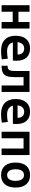

<svg xmlns="http://www.w3.org/2000/svg" viewBox="1470 -2036 577 3556"><g transform="rotate(90 1758.0 -258.5)"><path d="M388.2 0V-205.6H197.8V0H77.1V-517.6H197.8V-312.5H388.2V-517.6H508.8V0Z M921.4 9.8Q787.6 9.8 715.1 -59.8Q642.6 -129.4 642.6 -259.8Q642.6 -386.7 704.3 -457Q766.1 -527.3 878.4 -527.3Q986.8 -527.3 1046.1 -462.9Q1105.5 -398.4 1105.5 -275.9Q1105.5 -240.7 1102.5 -209H765.6Q794.9 -101.6 933.1 -101.6Q967.3 -101.6 1000.2 -105.2Q1033.2 -108.9 1067.4 -115.2L1080.1 -3.9Q1031.7 4.9 991.9 7.3Q952.1 9.8 921.4 9.8ZM760.3 -295.9H990.2Q990.2 -355.5 960.9 -387Q931.6 -418.5 879.4 -418.5Q828.6 -418.5 797.9 -386.7Q767.1 -355 760.3 -295.9Z M1197.8 0V-110.8Q1253.9 -110.8 1274.4 -138.4Q1294.9 -166 1294.9 -241.2V-517.6H1683.6V0H1563V-406.7H1409.2V-244.6Q1409.2 -150.4 1390.1 -97.2Q1371.1 -43.9 1325 -22Q1278.8 0 1197.8 0Z M2093.3 9.8Q1959.5 9.8 1887 -59.8Q1814.5 -129.4 1814.5 -259.8Q1814.5 -386.7 1876.2 -457Q1938 -527.3 2050.3 -527.3Q2158.7 -527.3 2218 -462.9Q2277.3 -398.4 2277.3 -275.9Q2277.3 -240.7 2274.4 -209H1937.5Q1966.8 -101.6 2105 -101.6Q2139.2 -101.6 2172.1 -105.2Q2205.1 -108.9 2239.3 -115.2L2252 -3.9Q2203.6 4.9 2163.8 7.3Q2124 9.8 2093.3 9.8ZM1932.1 -295.9H2162.1Q2162.1 -355.5 2132.8 -387Q2103.5 -418.5 2051.3 -418.5Q2000.5 -418.5 1969.7 -386.7Q1939 -355 1932.1 -295.9Z M2731.9 0V-406.7H2541.5V0H2420.9V-517.6H2852.5V0Z M3222.7 9.8Q3112.3 9.8 3051.8 -60.5Q2991.2 -130.9 2991.2 -258.8Q2991.2 -387.2 3051.8 -457.3Q3112.3 -527.3 3222.7 -527.3Q3333 -527.3 3393.6 -457.3Q3454.1 -387.2 3454.1 -258.8Q3454.1 -130.9 3393.6 -60.5Q3333 9.8 3222.7 9.8ZM3222.7 -102.5Q3273.9 -102.5 3302 -143.3Q3330.1 -184.1 3330.1 -258.8Q3330.1 -334 3302 -374.5Q3273.9 -415 3222.7 -415Q3171.4 -415 3143.3 -374.5Q3115.2 -334 3115.2 -258.8Q3115.2 -184.1 3143.3 -143.3Q3171.4 -102.5 3222.7 -102.5Z"/></g></svg>

Font: CaskaydiaCove NFP SemiBold
Style: Regular
Weight: 600
Designer: Aaron Bell
Foundry: Saja Typeworks
Version: Version 2111.001; VTT 6.35;Nerd Fonts 3.1.1